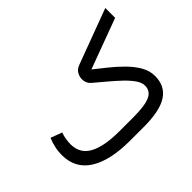

<svg xmlns="http://www.w3.org/2000/svg" viewBox="-138 -938 1187 1187"><g transform="rotate(-45 455.5 -344.0)"><path d="M527.3 -87.9H405.3C315.4 -87.9 247.6 -100.6 202.1 -125.5C156.7 -150.4 133.8 -189.9 133.3 -243.7C133.3 -257.8 134.8 -272.9 137.2 -288.6C139.6 -304.2 143.6 -318.8 148.9 -332.5L74.2 -360.4C65.9 -341.3 59.6 -321.3 55.2 -300.3C50.3 -279.3 47.9 -258.3 47.9 -236.3C47.9 -157.7 79.1 -99.1 141.6 -59.6C204.1 -20 293.5 0 410.2 0H527.8C624 0 693.4 -14.6 736.8 -43.5C780.3 -72.3 801.8 -115.7 801.8 -173.8C801.8 -204.6 793.5 -233.9 777.3 -262.2C760.7 -290.5 739.7 -317.4 713.9 -343.3C688 -369.1 661.1 -393.6 632.3 -416.5C603.5 -439.5 576.7 -460.4 551.8 -480.5L881.3 -602.5V-688.5L518.1 -553.2C500 -546.4 487.3 -536.1 479.5 -522.5C471.2 -508.3 467.3 -494.1 467.3 -480C467.3 -455.6 475.6 -436.5 492.2 -422.4C518.1 -399.9 544.4 -377.9 570.8 -356C597.2 -334 621.1 -312.5 643.1 -291.5C665 -270.5 682.6 -250 695.8 -231C709 -211.4 715.8 -192.9 715.8 -175.3C715.8 -144 701.2 -121.6 671.9 -108.4C642.6 -94.7 594.2 -87.9 527.3 -87.9Z"/></g></svg>

Font: Vazir
Style: Regular
Weight: 400
Designer: Saber Rastikerdar
Foundry: Saber Rastikerdar
Version: Version 27.002;January 24, 2021;FontCreator 13.0.0.2683 64-b